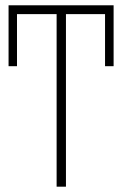

<svg xmlns="http://www.w3.org/2000/svg" viewBox="-20 -702 459 722"><path d="M12.2 -682.1H407.2V-453.1H375V-648.9H228V0H192.9V-648.9H43.9V-453.1H12.2Z"/></svg>

Font: Fira Sans Compressed UltraLight
Style: Regular
Weight: 200
Width: 1
Designer: Carrois Corporate & Edenspiekermann AG
Foundry: Carrois Corporate GbR & Edenspiekermann AG
Version: Version 4.203;PS 004.203;hotconv 1.0.88;makeotf.lib2.5.64775